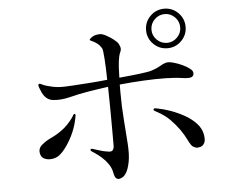

<svg xmlns="http://www.w3.org/2000/svg" viewBox="-54 -864 1109 924"><g transform="rotate(-5 500.0 -401.5)"><path d="M829 -460Q798 -465 750 -466Q702 -467 644.5 -464Q587 -461 527 -455V-414Q527 -349 532 -285Q537 -221 540.5 -167Q544 -113 537 -79Q530 -45 520 -29Q510 -13 500.5 -8.5Q491 -4 485 -3Q477 -2 470 -8Q463 -14 459 -36Q455 -58 441.5 -77.5Q428 -97 411.5 -111.5Q395 -126 381.5 -135Q368 -144 365 -146Q359 -150 359.5 -155Q360 -160 370 -158Q374 -157 398 -149Q422 -141 446 -138Q461 -136 466.5 -144Q472 -152 472 -162Q472 -172 472 -180Q472 -206 472 -249.5Q472 -293 471.5 -345.5Q471 -398 470 -449Q419 -442 371 -434Q323 -426 285 -416Q237 -404 199.5 -409Q162 -414 145 -460Q140 -471 137.5 -479.5Q135 -488 139 -491Q143 -494 149.5 -490.5Q156 -487 163 -484Q173 -480 200.5 -473.5Q228 -467 261 -468Q271 -468 302.5 -470Q334 -472 378 -475Q422 -478 469 -483Q468 -542 465 -585.5Q462 -629 458 -636Q448 -652 438 -659.5Q428 -667 420 -671Q411 -675 405 -678.5Q399 -682 405 -687Q422 -705 453 -705Q464 -705 482 -695.5Q500 -686 516.5 -673.5Q533 -661 539 -651Q547 -636 547 -626Q547 -616 540 -603Q536 -592 532.5 -567.5Q529 -543 528 -488Q584 -493 628.5 -498.5Q673 -504 687 -509Q712 -517 726.5 -526Q741 -535 754.5 -539.5Q768 -544 791 -538Q814 -532 835.5 -522Q857 -512 871 -501Q885 -490 885 -480Q886 -466 874.5 -460.5Q863 -455 829 -460ZM198 -135Q185 -128 168 -126.5Q151 -125 136.5 -131Q122 -137 117 -152Q108 -180 129.5 -198.5Q151 -217 178 -229Q204 -241 230.5 -260.5Q257 -280 281 -312Q287 -320 290.5 -327Q294 -334 299 -333Q304 -331 301.5 -320.5Q299 -310 297 -299Q289 -264 272 -229.5Q255 -195 235 -169.5Q215 -144 198 -135ZM696 -307Q680 -315 679 -318Q678 -321 679 -323Q681 -329 699 -324Q727 -319 760.5 -307Q794 -295 825.5 -277.5Q857 -260 880 -236Q903 -212 909 -183Q915 -152 907 -138.5Q899 -125 887 -122Q875 -119 869 -120Q852 -124 844 -135Q836 -146 827 -165Q818 -184 799 -212Q778 -241 754.5 -264.5Q731 -288 696 -307ZM676 -704Q676 -744 704 -772Q732 -800 772 -800Q811 -800 839 -772Q867 -744 867 -704Q867 -665 839 -637Q811 -609 772 -609Q732 -609 704 -637Q676 -665 676 -704ZM841 -704Q841 -733 820.5 -753.5Q800 -774 772 -774Q743 -774 722.5 -753.5Q702 -733 702 -704Q702 -676 722.5 -655.5Q743 -635 772 -635Q800 -635 820.5 -655.5Q841 -676 841 -704Z"/></g></svg>

Font: Shippori Mincho TTF
Style: Regular
Weight: 400
Version: Version 2.100